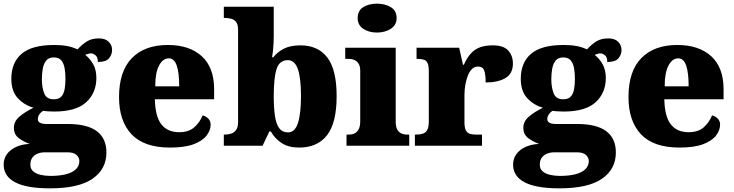

<svg xmlns="http://www.w3.org/2000/svg" viewBox="-34 -797 4014 1050"><path d="M239 233Q112 233 49 200Q-14 167 -14 103Q-14 71 3.5 46.5Q21 22 53 7Q85 -8 128 -10Q97 -21 69.5 -41Q42 -61 42 -98Q42 -133 71.5 -158.5Q101 -184 149 -208Q99 -222 63.5 -260Q28 -298 28 -366Q28 -455 84.5 -503Q141 -551 262 -551Q302 -551 332 -545.5Q362 -540 390 -527Q415 -554 441 -570.5Q467 -587 507 -587Q542 -587 560.5 -568.5Q579 -550 579 -524Q579 -498 562 -478Q545 -458 501 -458Q501 -485 488 -495Q475 -505 465 -505Q454 -505 446 -502Q438 -499 432 -497Q458 -477 475.5 -446Q493 -415 493 -371Q493 -289 437.5 -238Q382 -187 262 -187Q252 -187 232 -188Q212 -189 204 -191Q194 -188 183.5 -174.5Q173 -161 173 -146Q173 -131 186 -125Q199 -119 216 -119H336Q443 -119 495.5 -79.5Q548 -40 548 37Q548 128 472 180.5Q396 233 239 233ZM242 165Q291 165 326.5 156Q362 147 381 128.5Q400 110 400 84Q400 65 384.5 50.5Q369 36 335 36H206Q192 36 174.5 42Q157 48 144.5 63Q132 78 132 104Q132 126 147 139.5Q162 153 187.5 159Q213 165 242 165ZM260 -254Q288 -254 301.5 -269Q315 -284 319.5 -309.5Q324 -335 324 -365Q324 -396 319.5 -423Q315 -450 301.5 -466.5Q288 -483 260 -483Q233 -483 219 -466Q205 -449 200 -422Q195 -395 195 -364Q195 -320 207.5 -287Q220 -254 260 -254Z M896 10Q754 10 685.5 -62.5Q617 -135 617 -266Q617 -407 687 -479Q757 -551 884 -551Q1002 -551 1069.5 -489.5Q1137 -428 1137 -309V-254H813Q815 -160 848.5 -117Q882 -74 946 -74Q997 -74 1027.5 -100Q1058 -126 1074 -166Q1093 -161 1105.5 -148Q1118 -135 1118 -115Q1118 -85 1096 -56Q1074 -27 1025.5 -8.5Q977 10 896 10ZM946 -325Q946 -399 932.5 -438.5Q919 -478 889 -478Q857 -478 836 -439Q815 -400 815 -325Z M1602 10Q1544 10 1506.5 -14.5Q1469 -39 1447 -78H1439L1402 0H1190V-61H1196Q1213 -61 1229.5 -66Q1246 -71 1257 -86Q1268 -101 1268 -130V-633Q1268 -661 1258.5 -675Q1249 -689 1232 -694Q1215 -699 1194 -699H1190V-760H1463V-599Q1463 -581 1462 -560Q1461 -539 1459 -519.5Q1457 -500 1454 -484H1461Q1481 -511 1517 -530Q1553 -549 1609 -549Q1705 -549 1756 -482.5Q1807 -416 1807 -271Q1807 -125 1754.5 -57.5Q1702 10 1602 10ZM1541 -73Q1579 -73 1595.5 -124.5Q1612 -176 1612 -272Q1612 -370 1595 -419Q1578 -468 1540 -468Q1494 -468 1478.5 -419.5Q1463 -371 1463 -271Q1463 -208 1469.5 -163.5Q1476 -119 1493 -96Q1510 -73 1541 -73Z M1861 0V-61H1873Q1892 -61 1906 -68Q1920 -75 1928 -91Q1936 -107 1936 -135V-409Q1936 -434 1927.5 -448Q1919 -462 1905 -468.5Q1891 -475 1873 -475H1854V-536H2130V-131Q2130 -105 2138 -89.5Q2146 -74 2160.5 -67.5Q2175 -61 2193 -61H2204V0ZM2028 -619Q1983 -619 1952.5 -639.5Q1922 -660 1922 -698Q1922 -739 1952.5 -758Q1983 -777 2028 -777Q2071 -777 2103 -758Q2135 -739 2135 -698Q2135 -660 2103 -639.5Q2071 -619 2028 -619Z M2235 0V-61H2240Q2263 -61 2278.5 -66Q2294 -71 2302.5 -86.5Q2311 -102 2311 -133V-407Q2311 -437 2304.5 -451.5Q2298 -466 2284 -470.5Q2270 -475 2248 -475H2244V-536H2477L2498 -443H2503Q2520 -482 2542 -505.5Q2564 -529 2593 -539Q2622 -549 2661 -549Q2720 -549 2745.5 -520.5Q2771 -492 2771 -450Q2771 -394 2730 -370Q2689 -346 2622 -346Q2622 -387 2614.5 -410Q2607 -433 2579 -433Q2561 -433 2547.5 -420Q2534 -407 2525 -384.5Q2516 -362 2511 -334.5Q2506 -307 2506 -278V-128Q2506 -99 2513.5 -84.5Q2521 -70 2535 -65.5Q2549 -61 2567 -61H2602V0Z M3025 233Q2898 233 2835 200Q2772 167 2772 103Q2772 71 2789.5 46.5Q2807 22 2839 7Q2871 -8 2914 -10Q2883 -21 2855.5 -41Q2828 -61 2828 -98Q2828 -133 2857.5 -158.5Q2887 -184 2935 -208Q2885 -222 2849.5 -260Q2814 -298 2814 -366Q2814 -455 2870.5 -503Q2927 -551 3048 -551Q3088 -551 3118 -545.5Q3148 -540 3176 -527Q3201 -554 3227 -570.5Q3253 -587 3293 -587Q3328 -587 3346.5 -568.5Q3365 -550 3365 -524Q3365 -498 3348 -478Q3331 -458 3287 -458Q3287 -485 3274 -495Q3261 -505 3251 -505Q3240 -505 3232 -502Q3224 -499 3218 -497Q3244 -477 3261.5 -446Q3279 -415 3279 -371Q3279 -289 3223.5 -238Q3168 -187 3048 -187Q3038 -187 3018 -188Q2998 -189 2990 -191Q2980 -188 2969.5 -174.5Q2959 -161 2959 -146Q2959 -131 2972 -125Q2985 -119 3002 -119H3122Q3229 -119 3281.5 -79.5Q3334 -40 3334 37Q3334 128 3258 180.5Q3182 233 3025 233ZM3028 165Q3077 165 3112.5 156Q3148 147 3167 128.5Q3186 110 3186 84Q3186 65 3170.5 50.5Q3155 36 3121 36H2992Q2978 36 2960.5 42Q2943 48 2930.5 63Q2918 78 2918 104Q2918 126 2933 139.5Q2948 153 2973.5 159Q2999 165 3028 165ZM3046 -254Q3074 -254 3087.5 -269Q3101 -284 3105.5 -309.5Q3110 -335 3110 -365Q3110 -396 3105.5 -423Q3101 -450 3087.5 -466.5Q3074 -483 3046 -483Q3019 -483 3005 -466Q2991 -449 2986 -422Q2981 -395 2981 -364Q2981 -320 2993.5 -287Q3006 -254 3046 -254Z M3682 10Q3540 10 3471.5 -62.5Q3403 -135 3403 -266Q3403 -407 3473 -479Q3543 -551 3670 -551Q3788 -551 3855.5 -489.5Q3923 -428 3923 -309V-254H3599Q3601 -160 3634.5 -117Q3668 -74 3732 -74Q3783 -74 3813.5 -100Q3844 -126 3860 -166Q3879 -161 3891.5 -148Q3904 -135 3904 -115Q3904 -85 3882 -56Q3860 -27 3811.5 -8.5Q3763 10 3682 10ZM3732 -325Q3732 -399 3718.5 -438.5Q3705 -478 3675 -478Q3643 -478 3622 -439Q3601 -400 3601 -325Z"/></svg>

Font: Noto Rashi Hebrew Black
Style: Regular
Weight: 900
Version: Version 1.006